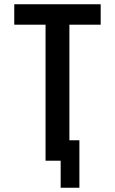

<svg xmlns="http://www.w3.org/2000/svg" viewBox="-20 -755 540 902"><path d="M265 127V0H194V-639H47V-735H453V-639H306V-96H353V127Z"/></svg>

Font: Iosevka SS08 Regular
Style: Bold
Weight: 700
Monospace: yes
Designer: Belleve Invis
Foundry: Belleve Invis
Version: Version 16.3.4; ttfautohint (v1.8.4)